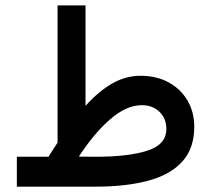

<svg xmlns="http://www.w3.org/2000/svg" viewBox="-20 -698 791 718"><path d="M161.1 -111.8Q169.4 -125.5 178.5 -138.7Q187.5 -151.9 195.3 -164.6V-677.7H299.8V-302.2Q349.1 -356.9 399.4 -385.7Q449.7 -414.6 505.9 -414.6Q565.4 -414.6 610.6 -389.9Q655.8 -365.2 681.2 -322Q706.5 -278.8 706.5 -222.7Q706.1 -142.6 661.4 -93.5Q616.7 -44.4 533.9 -22.2Q451.2 0 336.9 0H43V-111.8ZM510.3 -304.7Q453.1 -304.7 392.3 -252.2Q331.5 -199.7 274.9 -112.3L338.4 -111.8Q460 -111.8 531 -134.5Q602.1 -157.2 602.1 -215.8Q602.1 -254.9 576.4 -279.8Q550.8 -304.7 510.3 -304.7Z"/></svg>

Font: Vazirmatn RD UI Medium
Style: Regular
Weight: 500
Designer: Saber Rastikerdar
Foundry: Saber Rastikerdar
Version: Version 33.003